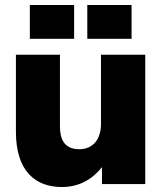

<svg xmlns="http://www.w3.org/2000/svg" viewBox="-20 -740 648 772"><path d="M221 -233V-520H44V-210C44 -50 124 12 229 12C301 12 354 -22 390 -68V0H564V-520H386V-241C386 -183 356 -140 299 -140C237 -140 221 -182 221 -233ZM100 -584H278V-720H100ZM331 -584H509V-720H331Z"/></svg>

Font: Aspekta 850
Style: Regular
Weight: 850
Designer: Ivo Dolenc
Version: Version 2.000